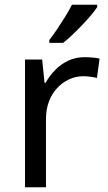

<svg xmlns="http://www.w3.org/2000/svg" viewBox="-20 -852 453 806"><path d="M335 -612Q350 -612 367.5 -610.5Q385 -609 398 -606L387 -525Q374 -528 358.5 -530Q343 -532 329 -532Q298 -532 270 -519Q242 -506 220 -482.5Q198 -459 185.5 -426Q173 -393 173 -352V-66H85V-602H157L167 -504H171Q188 -534 212 -558.5Q236 -583 267 -597.5Q298 -612 335 -612ZM388 -822Q379 -808 362 -788Q345 -768 324.5 -746.5Q304 -725 283.5 -705.5Q263 -686 245 -672H187V-684Q202 -703 219.5 -729Q237 -755 254 -782.5Q271 -810 282 -832H388Z"/></svg>

Font: Noto Sans Malayalam UI
Style: Regular
Weight: 400
Designer: Jelle Bosma - Monotype Design Team
Foundry: Monotype Imaging Inc.
Version: Version 2.104